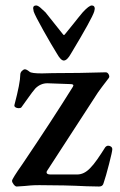

<svg xmlns="http://www.w3.org/2000/svg" viewBox="-20 -676 438 701"><path d="M24 -16Q24 -23 62 -77Q170 -237 246 -359Q248 -363 248 -364Q248 -369 236 -369L153 -372Q128 -372 109 -353Q102 -346 73 -305L58 -284Q55 -281 48 -281Q41 -281 36 -284.5Q31 -288 33 -294Q54 -374 54 -403Q54 -411 60 -417Q66 -423 71 -423Q77 -423 88 -414Q95 -408 133 -408L172 -409Q271 -409 366 -412Q373 -412 377 -404Q381 -396 377 -391Q347 -352 338 -339L153 -54Q150 -50 150 -47Q150 -39 164 -39H262Q287 -39 309 -62Q321 -74 335 -94Q349 -114 364 -138Q369 -144 375 -144Q381 -144 385.5 -140.5Q390 -137 390 -131Q390 -123 378 -76.5Q366 -30 359 -10Q356 5 342 5L296 4Q216 0 124 0Q106 0 92.5 1Q79 2 71 3L41 5Q36 5 30 -2.5Q24 -10 24 -16ZM188 -480Q168 -512 138 -565.5Q108 -619 103 -634L101 -646Q101 -656 112 -656Q118 -656 127.5 -648Q137 -640 146 -631L209 -552Q212 -548 213.5 -548Q215 -548 218 -552L248 -589Q257 -600 265.5 -611Q274 -622 282 -631Q305 -656 315 -656Q326 -656 326 -644Q326 -642 324 -634Q316 -608 239 -480Q225 -455 213 -455Q202 -455 188 -480Z"/></svg>

Font: EB Garamond Medium
Style: Regular
Weight: 500
Designer: Georg Duffner and Octavio Pardo
Foundry: Georg Duffner
Version: Version 1.000